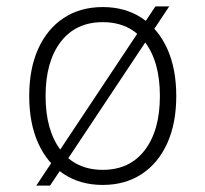

<svg xmlns="http://www.w3.org/2000/svg" viewBox="-20 -564 640 598"><path d="M300 12Q230 12 178.5 -22Q127 -56 99 -118Q71 -180 71 -265Q71 -350 99 -412Q127 -474 178.5 -508Q230 -542 300 -542Q370 -542 421.5 -508Q473 -474 501 -412Q529 -350 529 -265Q529 -180 501 -118Q473 -56 421.5 -22Q370 12 300 12ZM300 -35Q384 -35 431 -96.5Q478 -158 478 -265Q478 -372 431 -433.5Q384 -495 300 -495Q216 -495 169 -433.5Q122 -372 122 -265Q122 -158 169 -96.5Q216 -35 300 -35ZM93 14 464 -544H507L136 14Z"/></svg>

Font: Geist Mono UltraLight
Style: Regular
Weight: 200
Monospace: yes
Designer: Basement.studio, Andrés Briganti, Mateo Zaragoza
Foundry: Basement.studio, Vercel, Andrés Briganti, Guido Ferreyra, Mateo Zaragoza
Version: Version 1.400; ttfautohint (v1.8.4.7-5d5b)